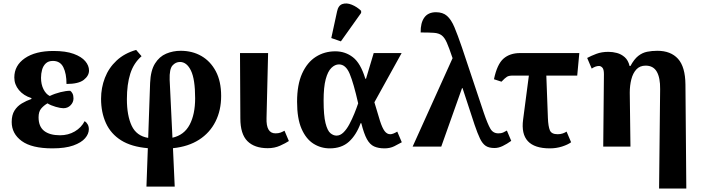

<svg xmlns="http://www.w3.org/2000/svg" viewBox="-20 -840 4018 1100"><path d="M280 10Q162 10 104.5 -32Q47 -74 47 -141Q47 -181 63 -206.5Q79 -232 105 -247.5Q131 -263 160 -273V-278Q115 -292 88.5 -324Q62 -356 62 -396Q62 -465 122.5 -506.5Q183 -548 286 -548Q357 -548 402 -531.5Q447 -515 468.5 -489.5Q490 -464 490 -436Q490 -406 460 -382.5Q430 -359 361 -359Q361 -418 343 -454.5Q325 -491 283 -491Q257 -491 242 -476.5Q227 -462 221 -440Q215 -418 215 -394Q215 -357 229 -329Q243 -301 265 -290Q294 -304 326.5 -312Q359 -320 382 -320Q390 -315 395.5 -304Q401 -293 401 -276Q401 -254 384.5 -237Q368 -220 343 -220Q327 -220 299 -228Q271 -236 252 -248Q230 -235 215.5 -217.5Q201 -200 201 -168Q201 -115 233 -90Q265 -65 324 -65Q371 -65 408.5 -87Q446 -109 465 -146Q476 -139 482.5 -127Q489 -115 489 -100Q489 -73 467.5 -48Q446 -23 400 -6.5Q354 10 280 10Z M819 229 827 9Q733 1 674 -36Q615 -73 587 -134.5Q559 -196 559 -274Q559 -337 581 -394Q603 -451 648 -493Q693 -535 760 -554L791 -518Q746 -479 726.5 -418Q707 -357 707 -272Q707 -178 734.5 -119.5Q762 -61 829 -50L840 -365Q843 -436 868 -476Q893 -516 932 -532.5Q971 -549 1015 -549Q1082 -549 1134 -519Q1186 -489 1216.5 -431.5Q1247 -374 1247 -290Q1247 -208 1214.5 -143.5Q1182 -79 1120.5 -39.5Q1059 0 971 9L981 229ZM952 -383 968 -51Q1035 -66 1066.5 -125.5Q1098 -185 1098 -277Q1098 -386 1074 -435.5Q1050 -485 1011 -485Q986 -485 968 -464.5Q950 -444 952 -383Z M1514 9Q1438 9 1397.5 -31.5Q1357 -72 1357 -162L1355 -536H1516L1507 -164Q1504 -76 1558 -76Q1575 -76 1586 -80Q1597 -84 1610 -91L1635 -32Q1617 -20 1585 -5.5Q1553 9 1514 9Z M1869 10Q1818 10 1775.5 -17Q1733 -44 1707.5 -102.5Q1682 -161 1682 -257Q1682 -355 1711 -419Q1740 -483 1789.5 -514.5Q1839 -546 1901 -546Q1958 -546 2002 -512Q2046 -478 2073 -389H2077L2121 -536H2281L2125 -254Q2144 -188 2157 -147.5Q2170 -107 2183.5 -89Q2197 -71 2216 -71Q2231 -71 2256 -86L2282 -25Q2263 -14 2238.5 -2Q2214 10 2183 10Q2148 10 2123.5 -1Q2099 -12 2082 -43Q2065 -74 2050 -134H2046Q2021 -66 1979 -28Q1937 10 1869 10ZM1908 -63Q1929 -63 1947.5 -81Q1966 -99 1981.5 -128Q1997 -157 2010 -189Q2023 -221 2032 -248Q2006 -363 1983.5 -417Q1961 -471 1922 -471Q1899 -471 1878.5 -451Q1858 -431 1846 -386Q1834 -341 1834 -264Q1834 -178 1845 -134.5Q1856 -91 1873 -77Q1890 -63 1908 -63ZM1933 -603 1878 -622 1911 -774Q1918 -809 1942 -817Q1966 -825 1995.5 -813Q2025 -801 2049 -778V-766Z M2344 0 2573 -507 2571 -512Q2553 -566 2540 -595.5Q2527 -625 2510.5 -637.5Q2494 -650 2466 -652Q2438 -654 2390 -654Q2389 -709 2411 -739.5Q2433 -770 2478 -770Q2517 -770 2541 -749Q2565 -728 2583.5 -684Q2602 -640 2626 -570L2752 -193Q2774 -129 2789.5 -102.5Q2805 -76 2835 -76Q2852 -76 2862 -80.5Q2872 -85 2884 -92L2909 -33Q2884 -15 2860 -3.5Q2836 8 2813 8Q2781 8 2762.5 -4.5Q2744 -17 2730 -46Q2716 -75 2699 -125L2630 -335H2627L2508 0Z M3130 10Q2955 10 2977 -155L3010 -407H2918Q2896 -407 2885 -400.5Q2874 -394 2853 -372L2810 -386Q2828 -472 2864.5 -504Q2901 -536 2960 -536H3299L3287 -407H3110L3119 -164Q3121 -115 3130.5 -93Q3140 -71 3175 -71Q3191 -71 3204 -75.5Q3217 -80 3226 -86L3252 -25Q3233 -11 3200 -0.5Q3167 10 3130 10Z M3756 240 3762 -329Q3763 -394 3743 -429Q3723 -464 3679 -464Q3646 -464 3626 -442.5Q3606 -421 3597 -385.5Q3588 -350 3588 -309L3592 0H3436L3440 -415Q3440 -443 3431 -452.5Q3422 -462 3412 -462Q3392 -462 3370 -447L3344 -508Q3366 -520 3396.5 -531.5Q3427 -543 3466 -543Q3490 -543 3514.5 -536.5Q3539 -530 3559 -512.5Q3579 -495 3587 -462H3592Q3613 -501 3636.5 -519.5Q3660 -538 3687.5 -543.5Q3715 -549 3746 -549Q3823 -549 3864.5 -503Q3906 -457 3907 -356L3912 240Z"/></svg>

Font: Noto Serif
Style: Bold
Weight: 700
Designer: Monotype Design Team
Foundry: Monotype Imaging Inc.
Version: Version 2.014